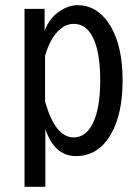

<svg xmlns="http://www.w3.org/2000/svg" viewBox="-20 -599 540 738"><path d="M151.4 -564.9V-480Q169.4 -530.3 211.9 -557.6Q244.6 -579.1 277.8 -579.1Q357.4 -579.1 405.8 -497.1Q451.2 -419.9 451.2 -289.1Q451.2 -161.6 407.2 -84.5Q358.4 1 272.5 1Q189 1 154.3 -103V119.1H74.2V-564.9ZM153.3 -209Q191.9 -70.8 263.2 -70.8Q309.6 -70.8 336.4 -124Q365.2 -181.2 365.2 -290Q365.2 -388.7 342.3 -443.8Q315.9 -507.3 263.2 -507.3Q228 -507.3 198.2 -474.1Q170.4 -442.9 153.3 -384.8Z"/></svg>

Font: BIZ UDGothic
Style: Regular
Weight: 400
Monospace: yes
Designer: TypeBank Co., Ltd.
Foundry: Morisawa Inc.
Version: Version 1.05